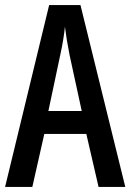

<svg xmlns="http://www.w3.org/2000/svg" viewBox="-20 -734 512 754"><path d="M367 0 319 -208H154L107 0H0L173 -714H296L472 0ZM253 -519Q241 -580 235 -629Q230 -579 217 -520L170 -298H301Z"/></svg>

Font: Noto Sans Lao UI ExtCond Med
Style: Regular
Weight: 500
Width: 2
Designer: Monotype Design Team
Foundry: Monotype Imaging Inc.
Version: Version 2.000; ttfautohint (v1.8.4.7-5d5b)